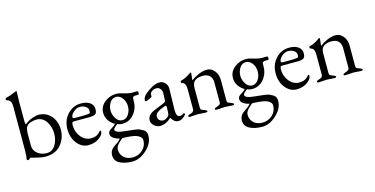

<svg xmlns="http://www.w3.org/2000/svg" viewBox="-92 -1180 3797 1945"><g transform="rotate(-15 1807.0 -207.5)"><path d="M148 -698 145 -593V-388Q145 -356 154 -355Q189 -384 230 -399Q271 -414 300 -414Q377 -414 428.5 -356.5Q480 -299 480 -210Q480 -121 423 -53.5Q366 14 259 14Q222 14 168 -0.5Q114 -15 110 -15Q106 -15 96 -6Q86 3 82 3Q78 3 73 -0.5Q68 -4 68 -9V-14Q68 -20 70 -28.5Q72 -37 73 -48Q75 -72 75 -105V-566Q75 -629 28 -639Q20 -641 20 -651.5Q20 -662 27 -664Q62 -672 97 -686.5Q132 -701 140 -704H141L142 -705Q148 -705 148 -698ZM145 -253V-132Q145 -81 186 -49Q227 -17 282.5 -17Q338 -17 371.5 -67.5Q405 -118 405 -189.5Q405 -261 368 -317Q331 -373 265 -373Q241 -373 211 -364Q181 -355 166 -338Q145 -316 145 -253Z M744 -414Q804 -414 838.5 -389Q873 -364 873 -321Q873 -278 851.5 -267.5Q830 -257 796 -257H632Q618 -257 612.5 -250.5Q607 -244 607 -220Q607 -150 650 -98Q693 -46 755.5 -46Q818 -46 852 -90Q859 -97 863 -97Q874 -97 867 -71Q860 -45 817.5 -15.5Q775 14 709 14Q643 14 594 -46Q545 -106 545 -197.5Q545 -289 602.5 -351.5Q660 -414 744 -414ZM626 -303Q626 -288 645 -288H727Q774 -288 800 -293Q810 -294 810 -321.5Q810 -349 785 -366Q760 -383 724.5 -383Q689 -383 657.5 -354.5Q626 -326 626 -303Z M985 134Q985 185 1019.5 217.5Q1054 250 1113 250Q1172 250 1216 210Q1260 170 1260 109Q1260 84 1235.5 67Q1211 50 1177 43.5Q1143 37 1082 34H1059Q1047 42 1009 80Q985 108 985 134ZM1172.5 -178Q1198 -215 1198 -263.5Q1198 -312 1171 -349Q1144 -386 1104 -386Q1064 -386 1040 -348.5Q1016 -311 1016 -266Q1016 -221 1042.5 -181Q1069 -141 1108 -141Q1147 -141 1172.5 -178ZM1276 -385 1308 -386Q1320 -386 1329 -385Q1338 -384 1338 -366.5Q1338 -349 1329 -349Q1292 -349 1287 -347Q1282 -345 1279 -343.5Q1276 -342 1272 -341Q1268 -330 1268 -295Q1268 -220 1220 -163Q1172 -106 1100 -106Q1068 -106 1046 -118Q1002 -84 1002 -69Q1002 -37 1098 -28Q1228 -16 1250.5 -6Q1273 4 1291 15Q1321 34 1321 77Q1321 157 1248.5 223.5Q1176 290 1099.5 290Q1023 290 968.5 263Q914 236 914 176Q914 145 929.5 122.5Q945 100 981.5 77Q1018 54 1033 31Q999 24 971 5.5Q943 -13 943 -44Q943 -63 966 -81Q972 -85 985 -93Q1012 -109 1025 -127Q1011 -130 987 -153Q938 -199 938 -264Q938 -329 992 -372.5Q1046 -416 1116 -416Q1141 -416 1175 -405Q1238 -385 1276 -385Z M1453 -87Q1453 -61 1469 -46.5Q1485 -32 1508 -32Q1531 -32 1562 -59Q1573 -68 1574 -99L1576 -148Q1577 -169 1567 -169Q1560 -169 1553 -166Q1453 -132 1453 -87ZM1454 -314 1455 -300Q1455 -291 1426.5 -278Q1398 -265 1388 -265Q1378 -265 1378 -274Q1378 -308 1412.5 -338.5Q1447 -369 1489 -391.5Q1531 -414 1566.5 -414Q1602 -414 1626 -388Q1650 -362 1649 -325L1644 -109V-103Q1644 -32 1680 -32Q1705 -32 1720 -46Q1724 -50 1730 -46.5Q1736 -43 1736 -37V-36Q1730 -23 1705 -4.5Q1680 14 1655.5 14Q1631 14 1614.5 1Q1598 -12 1591 -25Q1584 -38 1582 -38Q1578 -38 1564 -25Q1550 -12 1522.5 1Q1495 14 1461.5 14Q1428 14 1400.5 -11Q1373 -36 1373 -65Q1373 -125 1446 -155L1548 -197Q1567 -205 1571 -211Q1575 -217 1576 -237L1578 -299V-301Q1578 -327 1561.5 -346Q1545 -365 1523.5 -365Q1502 -365 1483 -354.5Q1464 -344 1459 -335Q1454 -326 1454 -314Z M2222 3 2142 -2 2060 3Q2040 3 2040 -6.5Q2040 -16 2063 -24Q2064 -24 2067 -25Q2100 -35 2105 -52Q2106 -57 2106 -62V-272Q2106 -315 2081 -340Q2056 -365 2007.5 -365Q1959 -365 1928 -344Q1897 -323 1897 -268V-62Q1897 -42 1909 -36Q1922 -30 1942.5 -23Q1963 -16 1963 -6.5Q1963 3 1943 3L1862 -2L1781 3Q1761 3 1761 -6.5Q1761 -16 1777.5 -21.5Q1794 -27 1796.5 -27.5Q1799 -28 1807 -32Q1815 -36 1817 -39Q1827 -50 1827 -62V-277Q1827 -341 1786 -349Q1778 -351 1778 -362Q1778 -373 1785 -374Q1837 -386 1895 -429Q1896 -430 1898.5 -430Q1901 -430 1904 -421L1897 -356Q1897 -349 1898 -348Q1926 -371 1973.5 -392.5Q2021 -414 2066 -414Q2111 -414 2143.5 -374Q2176 -334 2176 -275V-62Q2176 -42 2188 -36Q2201 -30 2221.5 -23Q2242 -16 2242 -6.5Q2242 3 2222 3Z M2346 134Q2346 185 2380.5 217.5Q2415 250 2474 250Q2533 250 2577 210Q2621 170 2621 109Q2621 84 2596.5 67Q2572 50 2538 43.5Q2504 37 2443 34H2420Q2408 42 2370 80Q2346 108 2346 134ZM2533.5 -178Q2559 -215 2559 -263.5Q2559 -312 2532 -349Q2505 -386 2465 -386Q2425 -386 2401 -348.5Q2377 -311 2377 -266Q2377 -221 2403.5 -181Q2430 -141 2469 -141Q2508 -141 2533.5 -178ZM2637 -385 2669 -386Q2681 -386 2690 -385Q2699 -384 2699 -366.5Q2699 -349 2690 -349Q2653 -349 2648 -347Q2643 -345 2640 -343.5Q2637 -342 2633 -341Q2629 -330 2629 -295Q2629 -220 2581 -163Q2533 -106 2461 -106Q2429 -106 2407 -118Q2363 -84 2363 -69Q2363 -37 2459 -28Q2589 -16 2611.5 -6Q2634 4 2652 15Q2682 34 2682 77Q2682 157 2609.5 223.5Q2537 290 2460.5 290Q2384 290 2329.5 263Q2275 236 2275 176Q2275 145 2290.5 122.5Q2306 100 2342.5 77Q2379 54 2394 31Q2360 24 2332 5.5Q2304 -13 2304 -44Q2304 -63 2327 -81Q2333 -85 2346 -93Q2373 -109 2386 -127Q2372 -130 2348 -153Q2299 -199 2299 -264Q2299 -329 2353 -372.5Q2407 -416 2477 -416Q2502 -416 2536 -405Q2599 -385 2637 -385Z M2928 -414Q2988 -414 3022.5 -389Q3057 -364 3057 -321Q3057 -278 3035.5 -267.5Q3014 -257 2980 -257H2816Q2802 -257 2796.5 -250.5Q2791 -244 2791 -220Q2791 -150 2834 -98Q2877 -46 2939.5 -46Q3002 -46 3036 -90Q3043 -97 3047 -97Q3058 -97 3051 -71Q3044 -45 3001.5 -15.5Q2959 14 2893 14Q2827 14 2778 -46Q2729 -106 2729 -197.5Q2729 -289 2786.5 -351.5Q2844 -414 2928 -414ZM2810 -303Q2810 -288 2829 -288H2911Q2958 -288 2984 -293Q2994 -294 2994 -321.5Q2994 -349 2969 -366Q2944 -383 2908.5 -383Q2873 -383 2841.5 -354.5Q2810 -326 2810 -303Z M3572 3 3492 -2 3410 3Q3390 3 3390 -6.5Q3390 -16 3413 -24Q3414 -24 3417 -25Q3450 -35 3455 -52Q3456 -57 3456 -62V-272Q3456 -315 3431 -340Q3406 -365 3357.5 -365Q3309 -365 3278 -344Q3247 -323 3247 -268V-62Q3247 -42 3259 -36Q3272 -30 3292.5 -23Q3313 -16 3313 -6.5Q3313 3 3293 3L3212 -2L3131 3Q3111 3 3111 -6.5Q3111 -16 3127.5 -21.5Q3144 -27 3146.5 -27.5Q3149 -28 3157 -32Q3165 -36 3167 -39Q3177 -50 3177 -62V-277Q3177 -341 3136 -349Q3128 -351 3128 -362Q3128 -373 3135 -374Q3187 -386 3245 -429Q3246 -430 3248.5 -430Q3251 -430 3254 -421L3247 -356Q3247 -349 3248 -348Q3276 -371 3323.5 -392.5Q3371 -414 3416 -414Q3461 -414 3493.5 -374Q3526 -334 3526 -275V-62Q3526 -42 3538 -36Q3551 -30 3571.5 -23Q3592 -16 3592 -6.5Q3592 3 3572 3Z"/></g></svg>

Font: EB Garamond
Style: Regular
Weight: 400
Version: Version 0.012